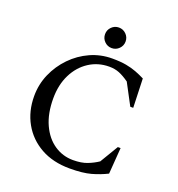

<svg xmlns="http://www.w3.org/2000/svg" viewBox="-151 -974 1024 1107"><g transform="rotate(20 361.0 -420.5)"><path d="M400 10Q297 10 222 -32Q147 -74 106 -147Q65 -220 65 -313Q65 -385 93 -449Q121 -513 169.5 -563Q218 -613 281 -641.5Q344 -670 415 -670Q466 -670 501 -663.5Q536 -657 563.5 -646.5Q591 -636 619 -622L625 -444H607L538 -574Q504 -598 476.5 -609Q449 -620 415 -620Q346 -620 291 -584Q236 -548 204.5 -484.5Q173 -421 173 -338Q173 -245 203.5 -178.5Q234 -112 286 -77Q338 -42 401 -42Q453 -42 488.5 -56Q524 -70 552 -89L619 -201H636L624 -40Q580 -18 530 -4Q480 10 400 10ZM390 -725Q364 -725 345.5 -743.5Q327 -762 327 -788Q327 -814 345.5 -832.5Q364 -851 390 -851Q416 -851 434.5 -832.5Q453 -814 453 -788Q453 -762 434.5 -743.5Q416 -725 390 -725Z"/></g></svg>

Font: Spectral SC Medium
Style: Regular
Weight: 500
Designer: Jean-Baptiste Levee
Foundry: Production Type
Version: Version 2.001